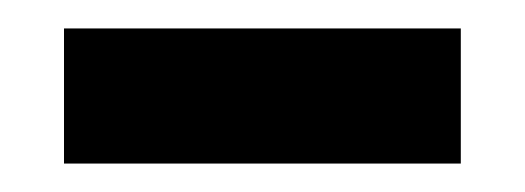

<svg xmlns="http://www.w3.org/2000/svg" viewBox="-20 -750 369 135"><path d="M25 -635V-730H304V-635Z"/></svg>

Font: Domine
Style: Bold
Weight: 700
Designer: Pablo Impallari, Rodrigo Fuenzalida, Brenda Gallo
Foundry: Pablo Impallari, Rodrigo Fuenzalida, Brenda Gallo
Version: Version 2.000